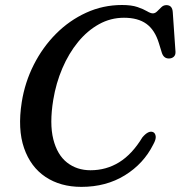

<svg xmlns="http://www.w3.org/2000/svg" viewBox="-20 -734 722 768"><path d="M592.5 -205.5Q601 -201.5 602.8 -189Q604.5 -176.5 593 -156Q554.5 -79 479.5 -32.8Q404.5 13.5 305.5 13.5Q222 13.5 162.2 -26.2Q102.5 -66 76.2 -141.8Q50 -217.5 67 -325.5Q79.5 -404.5 115 -474.8Q150.5 -545 204 -598.8Q257.5 -652.5 324.8 -683.2Q392 -714 468 -714Q506 -714 530 -705.8Q554 -697.5 568.2 -689Q582.5 -680.5 591.5 -680.5Q600.5 -680.5 608.8 -688.8Q617 -697 625.5 -705.2Q634 -713.5 645.5 -713.5Q669 -713.5 671 -686L682 -526.5Q682.5 -513.5 674.8 -506.8Q667 -500 655.5 -500Q635 -500 627.5 -522.5L615.5 -561.5Q599.5 -614 565.8 -638.5Q532 -663 476 -663Q422.5 -663 376 -637.2Q329.5 -611.5 292.2 -566Q255 -520.5 229.5 -461Q204 -401.5 193 -334.5Q177.5 -239.5 193.2 -177Q209 -114.5 248.2 -83.8Q287.5 -53 342 -53Q405 -53 456.8 -85Q508.5 -117 549.5 -184.5Q574 -213.5 592.5 -205.5Z"/></svg>

Font: Fraunces 9pt S050
Style: Italic
Weight: 400
Italic angle: -16°
Version: Version 1.000; ttfautohint (v1.8.3)